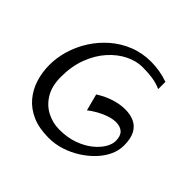

<svg xmlns="http://www.w3.org/2000/svg" viewBox="-180 -949 1145 1145"><g transform="rotate(45 392.5 -377.0)"><path d="M370 0Q289 0 231.5 -25Q174 -50 137 -94Q100 -138 82.5 -194Q65 -250 65 -312Q65 -374 84 -437Q103 -500 139 -556.5Q175 -613 226 -657.5Q277 -702 341.5 -728Q406 -754 481 -754Q516 -754 552.5 -748Q589 -742 626 -729V-668Q589 -684 552.5 -689.5Q516 -695 468 -695Q416 -695 362.5 -669Q309 -643 264 -593Q219 -543 191.5 -471.5Q164 -400 164 -309Q164 -234 194 -183Q224 -132 273.5 -106Q323 -80 380 -80Q447 -80 500 -99Q553 -118 590 -147.5Q627 -177 646.5 -209.5Q666 -242 666 -270Q666 -312 645.5 -331.5Q625 -351 588 -351Q560 -351 529 -340.5Q498 -330 468.5 -313.5Q439 -297 415 -278L387 -384Q438 -416 485 -430Q532 -444 572 -444Q618 -444 651 -428Q684 -412 702 -377.5Q720 -343 720 -286Q720 -243 700.5 -201.5Q681 -160 646.5 -124Q612 -88 567.5 -60Q523 -32 472.5 -16Q422 0 370 0Z"/></g></svg>

Font: Marhey Light
Style: Regular
Weight: 300
Designer: Nur Syamsi & Bustanul Arifin
Foundry: Namelatype
Version: Version 1.000